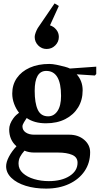

<svg xmlns="http://www.w3.org/2000/svg" viewBox="-20 -892 589 1129"><path d="M251 217Q184 217 131 200.5Q78 184 47 154Q16 124 16 86Q16 61 32.5 29.5Q49 -2 77 -32Q34 -69 34 -131Q34 -163 59 -197Q67 -208 76 -216Q85 -224 92 -229Q74 -252 63 -281.5Q52 -311 52 -342Q52 -394 79 -433Q106 -472 155 -494Q204 -516 270 -516Q288 -516 313 -511Q338 -506 360 -500Q382 -494 391 -489L546 -500V-457L538 -448L431 -455Q466 -416 466 -361Q466 -304 439.5 -260.5Q413 -217 364.5 -192Q316 -167 250 -167Q182 -167 137 -198Q130 -188 121 -173Q112 -158 112 -149Q112 -126 131.5 -113Q151 -100 181 -100H387Q440 -100 475 -70Q510 -40 510 3Q510 66 477.5 114Q445 162 386.5 189.5Q328 217 251 217ZM263 -208Q297 -208 318 -239Q339 -270 339 -328Q339 -475 252 -475Q184 -475 184 -358Q184 -286 202 -247Q220 -208 263 -208ZM267 173Q342 173 389 143Q436 113 436 65Q436 32 404 18.5Q372 5 321 5H181Q150 5 124 -6Q107 13 98 30.5Q89 48 89 70Q89 103 114.5 126Q140 149 180.5 161Q221 173 267 173ZM254 -604Q225 -604 204.5 -625Q184 -646 184 -675Q184 -685 189.5 -700Q195 -715 202 -727L301 -872L326 -857L274 -743Q296 -736 311 -717.5Q326 -699 326 -675Q326 -646 305 -625Q284 -604 254 -604Z"/></svg>

Font: Wittgenstein Semibold
Style: Regular
Weight: 600
Designer: Jörg Drees
Foundry: Jörg Drees
Version: Version 1.303; ttfautohint (v1.8.4.7-5d5b)